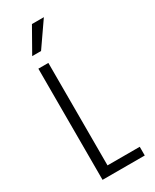

<svg xmlns="http://www.w3.org/2000/svg" viewBox="-231 -974 833 1032"><g transform="rotate(-30 185.0 -457.5)"><path d="M77 0V-690H139V-54H339V0ZM82 -765 167 -915H241L137 -765Z"/></g></svg>

Font: Radio Canada Condensed Light
Style: Regular
Weight: 300
Width: 3
Designer: Charles Daoud, Etienne Aubert Bonn, Alexandre Saumier Demers, Jacques Le Bailly
Foundry: Radio-Canada
Version: Version 2.104; ttfautohint (v1.8.4.7-5d5b);gftools[0.9.28.de